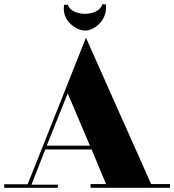

<svg xmlns="http://www.w3.org/2000/svg" viewBox="-75 -896 831 916"><path d="M357 0H736V-18H646L335 -716L239 -474L57 -17H-55V0H201V-15H75L141 -183H362L431 -18H357ZM248 -451 354 -201H148ZM231 -873C217 -797 290 -750 331 -750C371 -750 439 -795 430 -875L413 -876C405 -845 367 -830 331 -830C294 -830 257 -845 249 -873Z"/></svg>

Font: Purple Purse
Style: Regular
Weight: 400
Designer: Astigmatic (AOETI)
Foundry: Astigmatic (AOETI)
Version: Version 1.000